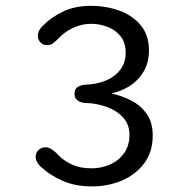

<svg xmlns="http://www.w3.org/2000/svg" viewBox="-20 -646 659 677"><path d="M105.8 -93Q105.8 -107.5 116.2 -117.1Q126.5 -126.7 139.3 -126.7Q150.3 -126.7 161.1 -120.2Q171.8 -113.8 181.8 -103.3Q201.3 -81.5 231.2 -67Q261.2 -52.5 303 -52.5Q337.2 -52.5 367.6 -65.8Q398 -79.2 417.2 -105.5Q436.5 -131.8 436.5 -170.8Q436.5 -207.3 413.9 -231.9Q391.3 -256.5 355.3 -269.4Q319.3 -282.3 279 -283Q263.8 -284.3 253.2 -292.1Q242.7 -299.8 242.7 -315.2Q242.7 -331.7 253.2 -338.7Q263.8 -345.7 279 -347.2Q319.3 -348.2 351.9 -361.4Q384.5 -374.7 403.8 -399.8Q423.2 -424.8 423.2 -460.5Q423.2 -495.5 405.3 -517.9Q387.5 -540.3 359.5 -551.2Q331.5 -562 301 -562Q267.7 -562 236.9 -547.4Q206.2 -532.8 186.7 -510.7Q175 -499.2 166.3 -492.9Q157.7 -486.7 145.7 -486.7Q132 -486.7 122.8 -496.4Q113.5 -506.2 113.5 -520Q113.5 -540.2 134.3 -557.8Q159.5 -584.5 201.8 -605Q244 -625.5 301 -625.5Q352.7 -625.5 399.2 -609.1Q445.8 -592.7 475.5 -557.9Q505.2 -523.2 505.2 -468Q505.2 -425.3 486.5 -393.8Q467.8 -362.2 437.4 -342.9Q407 -323.7 372.3 -316.5Q409.8 -308.7 443.2 -291.3Q476.5 -274 497.5 -244.1Q518.5 -214.2 518.5 -168Q518.5 -111 489 -70.9Q459.5 -30.8 410.7 -9.8Q361.8 11.3 303.8 11.3Q246 11.3 201.5 -8.2Q157 -27.7 127 -55.3Q115.7 -64.8 110.8 -74.6Q105.8 -84.3 105.8 -93Z"/></svg>

Font: Sono ExtraLight
Style: Regular
Weight: 200
Designer: Tyler Finck
Foundry: Tyler Finck
Version: Version 2.112